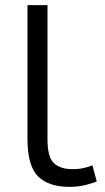

<svg xmlns="http://www.w3.org/2000/svg" viewBox="-20 -713 410 748"><path d="M251 15Q169 15 128 -26Q87 -67 87 -173V-693H165V-170Q165 -100 190.5 -77Q216 -54 262 -54Q288 -54 309 -59Q330 -64 340 -69L357 -6Q346 -1 316 7Q286 15 251 15Z"/></svg>

Font: Ubuntu Sans
Style: Regular
Weight: 400
Designer: Dalton Maag Ltd
Foundry: Dalton Maag Ltd
Version: Version 1.006; ttfautohint (v1.8.4.7-5d5b)